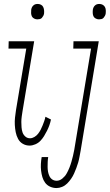

<svg xmlns="http://www.w3.org/2000/svg" viewBox="-20 -729 556 972"><path d="M169 -631Q161 -631 153 -635Q145 -639 141.5 -646Q138 -653 137.5 -662Q137 -671 138 -680Q139 -686 141.5 -691.5Q144 -697 149 -701.5Q154 -706 159.5 -707.5Q165 -709 171 -709Q180 -709 187.5 -705Q195 -701 198.5 -694Q202 -687 203 -678Q204 -669 203 -660Q202 -654 199 -648.5Q196 -643 192 -638.5Q188 -634 181.5 -632.5Q175 -631 169 -631ZM130 8Q111 8 95.5 -1Q80 -10 71.5 -26Q63 -42 59.5 -60Q56 -78 55 -96.5Q54 -115 56 -134Q58 -153 61 -172L113 -483H23L24 -520H153L94 -166Q92 -153 90 -139Q88 -125 88 -111.5Q88 -98 89 -84.5Q90 -71 94 -59Q98 -47 108 -38Q118 -29 132 -29Q143 -29 154 -35.5Q165 -42 172.5 -51.5Q180 -61 185.5 -71.5Q191 -82 195.5 -93.5Q200 -105 204 -116Q208 -127 210 -138L238 -124Q235 -109 230 -95Q225 -81 218 -67Q211 -53 203 -40Q195 -27 184.5 -16Q174 -5 159 1.5Q144 8 130 8ZM481 -631Q473 -631 465 -635Q457 -639 453.5 -646Q450 -653 449.5 -662Q449 -671 450 -680Q451 -686 453.5 -691.5Q456 -697 461 -701.5Q466 -706 471.5 -707.5Q477 -709 483 -709Q492 -709 499.5 -705Q507 -701 511 -694Q515 -687 515.5 -678Q516 -669 515 -660Q514 -654 511 -648.5Q508 -643 504 -638.5Q500 -634 493.5 -632.5Q487 -631 481 -631ZM266 223Q249 223 233.5 216Q218 209 208.5 196Q199 183 194.5 167.5Q190 152 188 135Q186 118 187 100.5Q188 83 191 66H224Q222 78 221.5 90.5Q221 103 221 115.5Q221 128 223 139.5Q225 151 230 162Q235 173 244.5 179.5Q254 186 267 186Q282 186 295.5 175Q309 164 317 150Q325 136 331 121Q337 106 341.5 90.5Q346 75 349.5 60Q353 45 356 29L441 -483H351L352 -520H480L388 35Q385 50 382.5 64.5Q380 79 376 93Q372 107 366.5 121.5Q361 136 355 149.5Q349 163 340 176Q331 189 320 200Q309 211 294.5 217Q280 223 266 223Z"/></svg>

Font: Iosevka Curly Extralight
Style: Italic
Weight: 200
Italic angle: -9°
Monospace: yes
Designer: Belleve Invis
Foundry: Belleve Invis
Version: Version 22.1.2; ttfautohint (v1.8.4)